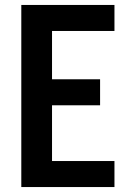

<svg xmlns="http://www.w3.org/2000/svg" viewBox="-20 -755 540 775"><path d="M66 0V-735H442V-630H190V-435H384V-330H190V-105H442V0Z"/></svg>

Font: Iosevka Extrabold
Style: Regular
Weight: 800
Monospace: yes
Designer: Belleve Invis
Foundry: Belleve Invis
Version: Version 32.5.0; ttfautohint (v1.8.4)